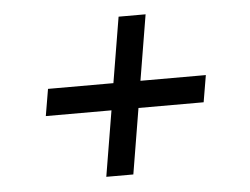

<svg xmlns="http://www.w3.org/2000/svg" viewBox="-41 -567 741 568"><g transform="rotate(-5 329.5 -283.5)"><path d="M252.8 -49.7H333.1L365.4 -244.3H558.9L572.4 -323.9H378.2L410.5 -518.5H330.3L297.9 -323.9H103.7L90.2 -244.3H285.2Z"/></g></svg>

Font: Margiela Sans
Style: Italic
Weight: 400
Italic angle: -9.39999°
Designer: Stefan Endress, Andreas Faust
Version: Version 1.100;FEAKit 1.0